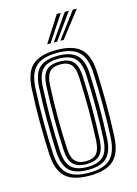

<svg xmlns="http://www.w3.org/2000/svg" viewBox="-118 -837 650 909"><g transform="rotate(-15 206.5 -382.0)"><path d="M207 7.8Q124.2 7.8 87.6 -27.1Q51 -62 47.2 -140.5Q43.5 -217.8 43.2 -295.6Q43 -373.5 47.2 -459.5Q51.2 -541 89.6 -574.4Q128 -607.8 207 -607.8Q287.5 -607.8 325 -573.6Q362.5 -539.5 366.2 -459.2Q369.8 -378.2 369.9 -297.9Q370 -217.5 366.2 -140.5Q362 -58.8 323.5 -25.5Q285 7.8 207 7.8ZM207 -6.2Q278.2 -6.2 311.5 -37.2Q344.8 -68.2 348.5 -141.5Q352 -214.2 352.2 -292.8Q352.5 -371.2 348.5 -458.5Q345.2 -531.5 311.9 -562.6Q278.5 -593.8 207 -593.8Q135.2 -593.8 101.9 -562.6Q68.5 -531.5 64.8 -458.5Q60.5 -369 60.9 -293.4Q61.2 -217.8 64.8 -141.2Q68.2 -69 101.4 -37.6Q134.5 -6.2 207 -6.2ZM207 -20.5Q142.5 -20.5 114 -49.1Q85.5 -77.8 82.2 -142.5Q78.8 -221.2 78.5 -296.4Q78.2 -371.5 82.5 -457.5Q85.5 -524 115.1 -551.9Q144.8 -579.8 207 -579.8Q269 -579.8 298.4 -551.9Q327.8 -524 331 -457.8Q334.5 -375.8 334.6 -299.5Q334.8 -223.2 331 -142.5Q327.8 -76.5 298.4 -48.5Q269 -20.5 207 -20.5ZM207 -34.8Q261 -34.8 285.8 -60Q310.5 -85.2 313.5 -143.8Q317 -219.5 317.1 -294Q317.2 -368.5 313.5 -456.5Q310.8 -516.8 285 -541.1Q259.2 -565.5 207 -565.5Q151.5 -565.5 127.1 -539.8Q102.8 -514 100 -456.2Q96.2 -375.8 96.1 -301.4Q96 -227 100 -143Q102.8 -84.2 127.9 -59.5Q153 -34.8 207 -34.8ZM207 -48.8Q161.8 -48.8 140.9 -70.8Q120 -92.8 117.5 -143.2Q113.8 -225.5 113.8 -299Q113.8 -372.5 117.5 -455.8Q120 -508 141.4 -529.6Q162.8 -551.2 207 -551.2Q252 -551.2 272.6 -529.1Q293.2 -507 295.8 -455.8Q299.8 -366 299.5 -291.6Q299.2 -217.2 295.8 -144.2Q293.2 -92.8 272.4 -70.8Q251.5 -48.8 207 -48.8ZM207 -62.8Q242.8 -62.8 259.4 -81.9Q276 -101 278.2 -145Q281.8 -221.2 281.9 -293.1Q282 -365 278.2 -455Q276.2 -498.2 260 -517.8Q243.8 -537.2 207 -537.2Q170.2 -537.2 153.8 -517.8Q137.2 -498.2 135.2 -455.2Q131.2 -371.5 131.2 -299.5Q131.2 -227.5 135.2 -143.8Q137.2 -101 153.9 -81.9Q170.5 -62.8 207 -62.8ZM172.2 -645 253.2 -772H273.2L188.8 -645ZM236.8 -645 331.8 -772H351.8L253.2 -645ZM204.5 -645 292.5 -772H312.5L221 -645Z"/></g></svg>

Font: Big Shoulders Inline Text Medium
Style: Regular
Weight: 500
Designer: Patric King
Foundry: XO Type Co
Version: Version 1.000